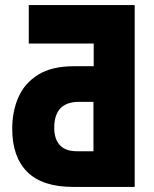

<svg xmlns="http://www.w3.org/2000/svg" viewBox="-20 -734 603 754"><path d="M93 -563V-714H509V0H267Q146 0 87 -59Q28 -118 28 -228Q28 -297 52.5 -352.5Q77 -408 130.5 -441Q184 -474 271 -474H348V-563ZM290 -334Q193 -334 193 -232Q193 -188 215 -164Q237 -140 283 -140H347V-334Z"/></svg>

Font: Noto Sans Mono SemiCondensed Black
Style: Regular
Weight: 900
Width: 4
Designer: Monotype Design Team
Foundry: Monotype Imaging Inc.
Version: Version 2.014; ttfautohint (v1.8.4.7-5d5b)